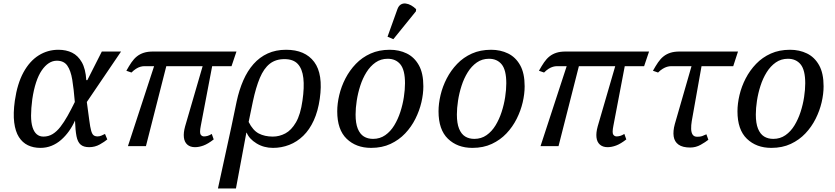

<svg xmlns="http://www.w3.org/2000/svg" viewBox="-20 -828 4730 1088"><path d="M209 10Q169 10 138 -5Q107 -20 87 -51.5Q67 -83 60.5 -134Q54 -185 64 -257Q78 -354 113 -418Q148 -482 199 -514Q250 -546 311 -546Q355 -546 388.5 -529.5Q422 -513 443.5 -475.5Q465 -438 469 -374H475L557 -536H666L472 -250Q481 -185 486 -146Q491 -107 496.5 -87.5Q502 -68 510.5 -61.5Q519 -55 533 -55Q544 -55 554.5 -59.5Q565 -64 575 -69L588 -38Q573 -25 545.5 -9.5Q518 6 485 6Q454 6 437 -8.5Q420 -23 413.5 -56Q407 -89 405 -145Q391 -113 371 -85Q351 -57 326.5 -35.5Q302 -14 272.5 -2Q243 10 209 10ZM226 -54Q255 -54 278.5 -68.5Q302 -83 322.5 -109.5Q343 -136 363 -171.5Q383 -207 404 -250Q398 -324 389.5 -376Q381 -428 361.5 -456Q342 -484 302 -484Q278 -484 256.5 -470Q235 -456 216.5 -429Q198 -402 184.5 -361Q171 -320 163 -266Q156 -213 156 -173Q156 -133 164.5 -106.5Q173 -80 188.5 -67Q204 -54 226 -54Z M725 -417 696 -427Q711 -454 725 -474.5Q739 -495 756 -508.5Q773 -522 795 -529Q817 -536 847 -536H1320L1292 -453H798Q787 -453 775 -449.5Q763 -446 750.5 -438Q738 -430 725 -417ZM1085 6Q1058 6 1041.5 -8.5Q1025 -23 1022 -49.5Q1019 -76 1029 -112L1137 -483H1188L1118 -116Q1110 -76 1117 -65.5Q1124 -55 1136 -55Q1146 -55 1156.5 -58Q1167 -61 1180 -69L1191 -38Q1159 -13 1133.5 -3.5Q1108 6 1085 6ZM705 0 863 -483H930L807 0Z M1321 -253Q1335 -318 1358.5 -372Q1382 -426 1416.5 -465Q1451 -504 1497 -525Q1543 -546 1601 -546Q1709 -546 1760.5 -477Q1812 -408 1792 -268Q1782 -198 1758 -145.5Q1734 -93 1698.5 -58.5Q1663 -24 1619 -7Q1575 10 1527 10Q1475 10 1433.5 -15.5Q1392 -41 1378 -76H1376L1317 240H1215L1291 -109ZM1526 -54Q1563 -54 1597 -72Q1631 -90 1657 -134.5Q1683 -179 1694 -258Q1705 -333 1699 -385.5Q1693 -438 1667.5 -465.5Q1642 -493 1592 -493Q1542 -493 1508.5 -466.5Q1475 -440 1452.5 -386.5Q1430 -333 1413 -253L1389 -137Q1413 -89 1446.5 -71.5Q1480 -54 1526 -54Z M2083 10Q1998 10 1944.5 -41.5Q1891 -93 1891 -197Q1891 -241 1902.5 -289.5Q1914 -338 1937.5 -383.5Q1961 -429 1996.5 -466Q2032 -503 2080 -524.5Q2128 -546 2189 -546Q2242 -546 2285 -525Q2328 -504 2353.5 -458.5Q2379 -413 2379 -339Q2379 -296 2368 -248.5Q2357 -201 2334 -155Q2311 -109 2276 -72Q2241 -35 2193 -12.5Q2145 10 2083 10ZM2094 -41Q2133 -41 2163 -62Q2193 -83 2214 -117.5Q2235 -152 2248.5 -193.5Q2262 -235 2268.5 -277.5Q2275 -320 2275 -356Q2275 -431 2249 -463Q2223 -495 2177 -495Q2138 -495 2108 -474Q2078 -453 2056.5 -418.5Q2035 -384 2021.5 -342Q2008 -300 2001.5 -257.5Q1995 -215 1995 -179Q1995 -129 2007.5 -98.5Q2020 -68 2042 -54.5Q2064 -41 2094 -41ZM2209 -606 2176 -620 2232 -776Q2239 -795 2251.5 -802.5Q2264 -810 2279.5 -808Q2295 -806 2310 -797.5Q2325 -789 2338 -776L2337 -764Z M2657 10Q2572 10 2518.5 -41.5Q2465 -93 2465 -197Q2465 -241 2476.5 -289.5Q2488 -338 2511.5 -383.5Q2535 -429 2570.5 -466Q2606 -503 2654 -524.5Q2702 -546 2763 -546Q2816 -546 2859 -525Q2902 -504 2927.5 -458.5Q2953 -413 2953 -339Q2953 -296 2942 -248.5Q2931 -201 2908 -155Q2885 -109 2850 -72Q2815 -35 2767 -12.5Q2719 10 2657 10ZM2668 -41Q2707 -41 2737 -62Q2767 -83 2788 -117.5Q2809 -152 2822.5 -193.5Q2836 -235 2842.5 -277.5Q2849 -320 2849 -356Q2849 -431 2823 -463Q2797 -495 2751 -495Q2712 -495 2682 -474Q2652 -453 2630.5 -418.5Q2609 -384 2595.5 -342Q2582 -300 2575.5 -257.5Q2569 -215 2569 -179Q2569 -129 2581.5 -98.5Q2594 -68 2616 -54.5Q2638 -41 2668 -41Z M3063 -417 3034 -427Q3049 -454 3063 -474.5Q3077 -495 3094 -508.5Q3111 -522 3133 -529Q3155 -536 3185 -536H3658L3630 -453H3136Q3125 -453 3113 -449.5Q3101 -446 3088.5 -438Q3076 -430 3063 -417ZM3423 6Q3396 6 3379.5 -8.5Q3363 -23 3360 -49.5Q3357 -76 3367 -112L3475 -483H3526L3456 -116Q3448 -76 3455 -65.5Q3462 -55 3474 -55Q3484 -55 3494.5 -58Q3505 -61 3518 -69L3529 -38Q3497 -13 3471.5 -3.5Q3446 6 3423 6ZM3043 0 3201 -483H3268L3145 0Z M3709 -417 3680 -427Q3695 -454 3709 -474.5Q3723 -495 3740 -508.5Q3757 -522 3779 -529Q3801 -536 3831 -536H4162L4135 -453H3783Q3772 -453 3760 -449.5Q3748 -446 3735 -438Q3722 -430 3709 -417ZM3891 8Q3848 8 3825 -8.5Q3802 -25 3797.5 -55Q3793 -85 3804 -125L3911 -496H3963L3900 -142Q3896 -118 3896.5 -97.5Q3897 -77 3905 -65Q3913 -53 3931 -53Q3948 -53 3958 -56.5Q3968 -60 3983 -67L3994 -36Q3978 -23 3950.5 -7.5Q3923 8 3891 8Z M4351 10Q4266 10 4212.5 -41.5Q4159 -93 4159 -197Q4159 -241 4170.5 -289.5Q4182 -338 4205.5 -383.5Q4229 -429 4264.5 -466Q4300 -503 4348 -524.5Q4396 -546 4457 -546Q4510 -546 4553 -525Q4596 -504 4621.5 -458.5Q4647 -413 4647 -339Q4647 -296 4636 -248.5Q4625 -201 4602 -155Q4579 -109 4544 -72Q4509 -35 4461 -12.5Q4413 10 4351 10ZM4362 -41Q4401 -41 4431 -62Q4461 -83 4482 -117.5Q4503 -152 4516.5 -193.5Q4530 -235 4536.5 -277.5Q4543 -320 4543 -356Q4543 -431 4517 -463Q4491 -495 4445 -495Q4406 -495 4376 -474Q4346 -453 4324.5 -418.5Q4303 -384 4289.5 -342Q4276 -300 4269.5 -257.5Q4263 -215 4263 -179Q4263 -129 4275.5 -98.5Q4288 -68 4310 -54.5Q4332 -41 4362 -41Z"/></svg>

Font: Noto Serif
Style: Italic
Weight: 400
Italic angle: -12°
Designer: Monotype Design Team
Foundry: Monotype Imaging Inc.
Version: Version 2.013